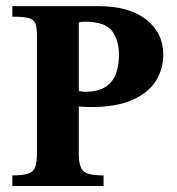

<svg xmlns="http://www.w3.org/2000/svg" viewBox="-20 -619 590 639"><path d="M523.4 -436Q523.4 -390.1 499.3 -350.6Q475.1 -311 421.9 -286.9Q368.7 -262.7 282.2 -262.7Q269 -262.7 258.5 -263.4Q248 -264.2 242.2 -264.6V-107.4Q242.2 -64.5 257.3 -49.8Q272.5 -35.2 324.7 -35.2V0H21V-35.2Q57.1 -35.2 74.7 -41.5Q92.3 -47.9 97.7 -64.2Q103 -80.6 103 -111.3V-499Q103 -526.9 97.7 -540.8Q92.3 -554.7 74.7 -559.1Q57.1 -563.5 21 -563.5V-598.6H307.1Q409.2 -598.6 466.3 -554.2Q523.4 -509.8 523.4 -436ZM376 -436Q376 -485.4 352.8 -516.1Q329.6 -546.9 261.7 -546.9Q251 -546.9 242.2 -544.4V-315.9Q246.6 -315.4 252.4 -314.5Q258.3 -313.5 261.7 -313.5Q306.6 -313.5 331.5 -330.1Q356.4 -346.7 366.2 -374.5Q376 -402.3 376 -436Z"/></svg>

Font: Scheherazade New
Style: Bold
Weight: 700
Designer: SIL International
Foundry: SIL International
Version: Version 4.000